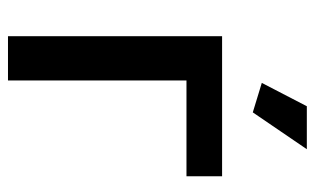

<svg xmlns="http://www.w3.org/2000/svg" viewBox="-170 -600 770 469"><g transform="rotate(90 214.5 -365.0)"><path d="M344 -730 254 -598 182 -620 239 -730ZM410 -523V-436H176V0H68V-523Z"/></g></svg>

Font: Raleway
Style: Regular
Weight: 600
Designer: Matt McInerney, Pablo Impallari, Rodrigo Fuenzalida
Foundry: Matt McInerney, Pablo Impallari, Rodrigo Fuenzalida
Version: Version 1.000;PS 001.001;hotconv 1.0.56; ttfautohint (v1.5)